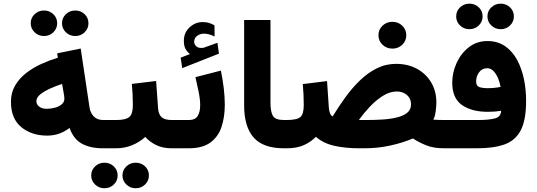

<svg xmlns="http://www.w3.org/2000/svg" viewBox="-20 -794 2875 1028"><path d="M312 -669.4Q312 -698.2 332.8 -718Q353.5 -737.8 382.8 -737.8Q412.6 -737.8 433.1 -718Q453.6 -698.2 453.6 -669.4Q453.6 -641.1 433.1 -621.1Q412.6 -601.1 382.8 -601.1Q353.5 -601.1 332.8 -621.1Q312 -641.1 312 -669.4ZM144.5 -669.4Q144.5 -698.2 165.3 -718Q186 -737.8 215.3 -737.8Q245.1 -737.8 265.6 -718Q286.1 -698.2 286.1 -669.4Q286.1 -641.1 265.6 -621.1Q245.1 -601.1 215.3 -601.1Q186 -601.1 165.3 -621.1Q144.5 -641.1 144.5 -669.4ZM531.2 0Q463.4 0 418.5 -24.7Q373.5 -49.3 352.5 -108.9Q323.7 -87.4 294.4 -77.6Q265.1 -67.9 232.4 -67.9Q148.9 -67.9 93.8 -113.5Q38.6 -159.2 38.6 -249Q38.6 -298.3 61 -336.4Q83.5 -374.5 120.4 -403.1Q157.2 -431.6 201.4 -451.7Q245.6 -471.7 289.6 -484.9L286.1 -508.3L412.1 -534.2L459.5 -217.8Q463.4 -190.9 481.4 -171.1Q499.5 -151.4 533.2 -151.4H547.9V0ZM324.7 -265.6Q324.7 -272.5 323.5 -281.2Q322.3 -290 320.3 -299.3L312.5 -344.7Q283.7 -335.4 251.5 -321.3Q219.2 -307.1 197 -289.8Q174.8 -272.5 174.8 -252.4Q174.8 -234.4 190.2 -222.9Q205.6 -211.4 229.5 -211.4Q251 -211.4 272.9 -217Q294.9 -222.7 309.8 -234.9Q324.7 -247.1 324.7 -265.6Z M527.3 -151.4H601.1Q653.3 -151.4 672.4 -167.7Q691.4 -184.1 691.4 -231.4Q691.4 -260.7 689.9 -289.3Q688.5 -317.9 686 -344.7L815.9 -360.4L826.2 -215.8Q828.6 -181.2 845.5 -166.3Q862.3 -151.4 900.4 -151.4H910.6V0H899.4Q851.6 0 816.2 -17.3Q780.8 -34.7 757.8 -61Q728 -33.2 687.5 -16.6Q647 0 601.1 0H527.3ZM635.7 145.5Q635.7 116.7 656.5 96.9Q677.2 77.1 706.5 77.1Q736.3 77.1 756.8 96.9Q777.3 116.7 777.3 145.5Q777.3 173.8 756.8 193.8Q736.3 213.9 706.5 213.9Q677.2 213.9 656.5 193.8Q635.7 173.8 635.7 145.5ZM468.3 145.5Q468.3 116.7 489 96.9Q509.8 77.1 539.1 77.1Q568.8 77.1 589.4 96.9Q609.9 116.7 609.9 145.5Q609.9 173.8 589.4 193.8Q568.8 213.9 539.1 213.9Q509.8 213.9 489 193.8Q468.3 173.8 468.3 145.5Z M997.1 -504.4Q980.5 -518.1 972.4 -533.9Q964.4 -549.8 964.4 -575.2Q964.4 -619.1 994.9 -647.5Q1025.4 -675.8 1064.5 -675.8Q1085.9 -675.8 1099.9 -671.1Q1113.8 -666.5 1128.4 -658.2L1128.9 -598.6Q1099.1 -613.8 1071.3 -613.8Q1052.2 -613.8 1035.9 -602.3Q1019.5 -590.8 1019.5 -568.8Q1020 -556.2 1031.7 -545.4Q1043.5 -534.7 1068.8 -538.1Q1069.3 -538.1 1072.3 -539.1L1144 -564.9L1152.3 -506.8L955.6 -429.2L947.3 -485.4ZM989.7 0H890.1V-151.4H990.7Q1025.4 -151.4 1038.6 -173.3Q1051.8 -195.3 1051.8 -229.5Q1051.8 -262.7 1043.5 -302.7Q1035.2 -342.8 1026.4 -380.9L1162.6 -416Q1172.4 -368.7 1178 -322.3Q1183.6 -275.9 1183.6 -233.4Q1183.6 -167 1166 -114.3Q1148.4 -61.5 1106.2 -30.8Q1064 0 989.7 0Z M1287.1 -687H1428.2V-244.6Q1428.2 -195.8 1441.2 -173.6Q1454.1 -151.4 1501 -151.4H1513.2V0H1501Q1388.7 0 1337.9 -57.9Q1287.1 -115.7 1287.1 -230.5Z M2006.3 -605.5Q2006.3 -635.7 2028.1 -656.5Q2049.8 -677.2 2081.1 -677.2Q2112.3 -677.2 2133.8 -656.5Q2155.3 -635.7 2155.3 -605.5Q2155.3 -575.2 2133.8 -554.4Q2112.3 -533.7 2081.1 -533.7Q2049.8 -533.7 2028.1 -554.4Q2006.3 -575.2 2006.3 -605.5ZM1931.6 0H1905.8Q1829.1 0 1769.8 -13.4Q1710.4 -26.9 1671.4 -61.5Q1644 -33.2 1606.2 -16.6Q1568.4 0 1513.7 0H1493.7L1494.1 -151.4H1513.7Q1570.3 -151.4 1588.4 -167.5Q1606.4 -183.6 1606.4 -231.9Q1606.4 -260.7 1605 -289.1Q1603.5 -317.4 1601.1 -343.8L1731 -359.9L1740.7 -216.3Q1742.2 -198.7 1747.3 -186.5Q1752.4 -174.3 1761.2 -170.9Q1792.5 -222.2 1828.4 -272Q1864.3 -321.8 1906.2 -362.5Q1948.2 -403.3 1996.6 -427.7Q2044.9 -452.1 2101.1 -452.1Q2164.1 -452.1 2212.6 -425.5Q2261.2 -398.9 2288.8 -352.3Q2316.4 -305.7 2316.4 -245.1Q2316.4 -225.6 2312.7 -197.8Q2309.1 -169.9 2299.8 -153.3Q2311 -152.8 2325.4 -152.1Q2339.8 -151.4 2358.4 -151.4H2373V0H2358.9Q2301.3 0 2262 -15.9Q2222.7 -31.7 2190.9 -52.7Q2137.7 -29.8 2070.3 -14.9Q2002.9 0 1931.6 0ZM2104.5 -304.2Q2066.9 -304.2 2029.5 -280.5Q1992.2 -256.8 1959.2 -221.7Q1926.3 -186.5 1901.4 -151.4H1939Q1984.4 -151.4 2027.6 -154.1Q2070.8 -156.7 2105.5 -165.3Q2140.1 -173.8 2160.4 -190.4Q2180.7 -207 2180.7 -234.9Q2180.7 -266.6 2158.7 -285.4Q2136.7 -304.2 2104.5 -304.2Z M2589.8 -706.1Q2589.8 -734.9 2610.6 -754.6Q2631.3 -774.4 2660.6 -774.4Q2690.4 -774.4 2710.9 -754.6Q2731.4 -734.9 2731.4 -706.1Q2731.4 -677.7 2710.9 -657.7Q2690.4 -637.7 2660.6 -637.7Q2631.3 -637.7 2610.6 -657.7Q2589.8 -677.7 2589.8 -706.1ZM2422.4 -706.1Q2422.4 -734.9 2443.1 -754.6Q2463.9 -774.4 2493.2 -774.4Q2522.9 -774.4 2543.5 -754.6Q2564 -734.9 2564 -706.1Q2564 -677.7 2543.5 -657.7Q2522.9 -637.7 2493.2 -637.7Q2463.9 -637.7 2443.1 -657.7Q2422.4 -677.7 2422.4 -706.1ZM2539.1 -151.4Q2597.2 -151.4 2629.6 -159.9Q2662.1 -168.5 2663.1 -200.7Q2629.4 -195.3 2592.3 -195.3Q2505.4 -195.3 2453.4 -231.7Q2401.4 -268.1 2401.4 -351.6Q2401.4 -405.3 2424.6 -456.5Q2447.8 -507.8 2490.2 -541Q2532.7 -574.2 2589.4 -574.2Q2645 -574.2 2684.6 -546.6Q2724.1 -519 2748.8 -473.1Q2773.4 -427.2 2785.2 -370.4Q2796.9 -313.5 2796.9 -254.9Q2796.9 -152.3 2768.6 -97.2Q2740.2 -42 2681.9 -21Q2623.5 0 2533.2 0H2353.5V-151.4ZM2588.4 -321.8Q2606.4 -321.8 2624.8 -323.5Q2643.1 -325.2 2660.2 -328.6Q2656.7 -349.6 2647.5 -372.8Q2638.2 -396 2623.5 -412.4Q2608.9 -428.7 2588.4 -428.7Q2561 -428.7 2545.2 -407Q2529.3 -385.3 2529.3 -357.9Q2529.3 -333.5 2547.1 -327.6Q2564.9 -321.8 2588.4 -321.8Z"/></svg>

Font: Vazirmatn RD UI Black
Style: Regular
Weight: 900
Designer: Saber Rastikerdar
Foundry: Saber Rastikerdar
Version: Version 33.003